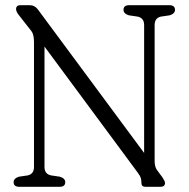

<svg xmlns="http://www.w3.org/2000/svg" viewBox="-20 -720 727 740"><path d="M231.5 -18Q231.5 0 209.5 0H54.5Q32.5 0 32.5 -18Q32.5 -32.5 53 -39L87 -44Q111 -49.5 111 -76.5V-556.5Q111 -587 101.5 -599.5L52.5 -662Q42 -675 42 -685Q42 -700 59 -700H94Q114 -700 126 -683.5L535.5 -130.5V-623.5Q535.5 -650.5 510.5 -656L476.5 -661Q456 -667.5 456 -682Q456 -700 478 -700H632.5Q654.5 -700 654.5 -682Q654.5 -667.5 634 -661L600 -656Q576 -650.5 576 -623.5V-100Q576 -78 584.5 -65.5L606 -36.5Q616 -21.5 616 -15Q616 0 598 0H540.5Q525 0 525 -15Q525 -26.5 522.5 -34.5Q520 -42.5 509.5 -56.5L151.5 -540.5V-76.5Q151.5 -49.5 176.5 -44L210.5 -39Q231.5 -32.5 231.5 -18Z"/></svg>

Font: Fraunces 144pt SuperSoft Light
Style: Regular
Weight: 300
Version: Version 1.000;[0bf87f6ff]